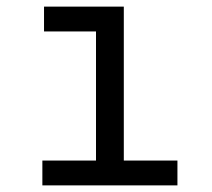

<svg xmlns="http://www.w3.org/2000/svg" viewBox="-20 -560 640 580"><path d="M108 0H516V-75H354V-540H113V-465H270V-75H108Z"/></svg>

Font: CommitMono
Style: 400Regular
Weight: 400
Monospace: yes
Designer: Eigil Nikolajsen
Foundry: Eigil Nikolajsen
Version: Version 1.143